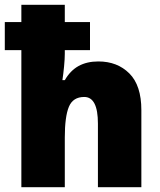

<svg xmlns="http://www.w3.org/2000/svg" viewBox="-23 -831 668 800"><path d="M247 -811V-739H352V-622H247V-607Q247 -586 244 -554.5Q241 -523 237 -497H247Q270 -537 304.5 -556Q339 -575 387 -575Q466 -575 516 -525Q566 -475 566 -372V-51H385V-316Q385 -427 328 -427Q281 -427 264 -386Q247 -345 247 -258V-51H66V-622H-3V-739H66V-811Z"/></svg>

Font: Noto Sans Tamil UI SemiCondensed Black
Style: Regular
Weight: 900
Width: 4
Designer: Jelle Bosma - Monotype Design Team
Foundry: Monotype Imaging Inc.
Version: Version 2.004; ttfautohint (v1.8.4.7-5d5b)